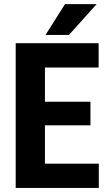

<svg xmlns="http://www.w3.org/2000/svg" viewBox="-20 -923 531 943"><path d="M424.3 -307.6H200.7V-119.1H465.3V0H57.1V-710.9H464.4V-591.3H200.7V-423.3H424.3ZM299.3 -902.8H454.6L318.8 -751.5H203.6Z"/></svg>

Font: TypoPRO Roboto
Style: Bold
Weight: 700
Designer: Google
Version: Version 2.136; 2016